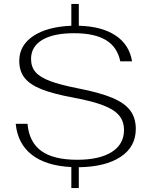

<svg xmlns="http://www.w3.org/2000/svg" viewBox="-20 -841 771 977"><path d="M381 10V116H343V9Q215 3 142.5 -53Q70 -109 60 -211H120Q128 -118 190 -73Q252 -28 373 -28Q486 -28 548.5 -67.5Q611 -107 611 -179Q611 -223 586.5 -253Q562 -283 506.5 -304.5Q451 -326 355 -344Q251 -363 191 -387Q131 -411 104.5 -445.5Q78 -480 78 -531Q78 -610 149 -657.5Q220 -705 343 -710V-821H381V-710Q498 -707 568 -660.5Q638 -614 652 -529H592Q577 -602 519 -637Q461 -672 357 -672Q252 -672 195 -638Q138 -604 138 -541Q138 -501 160.5 -474.5Q183 -448 235 -428.5Q287 -409 379 -391Q487 -370 550.5 -343.5Q614 -317 642.5 -279Q671 -241 671 -185Q671 -94 594 -43Q517 8 381 10Z"/></svg>

Font: Fahkwang ExtraLight
Style: Regular
Weight: 275
Designer: Suppakit Chalermlarp | Katatrad Co.,Ltd.
Foundry: Cadson Demak Co.,Ltd.
Version: Version 1.000; ttfautohint (v1.6)